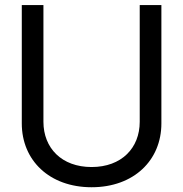

<svg xmlns="http://www.w3.org/2000/svg" viewBox="-20 -748 743 779"><path d="M351.6 11.7C522.9 11.7 634.8 -97.7 634.8 -247.1V-727.5H546.9V-253.9C546.9 -147.5 473.1 -70.3 351.6 -70.3C230 -70.3 156.2 -147.5 156.2 -253.9V-727.5H68.4V-247.1C68.4 -97.7 180.2 11.7 351.6 11.7Z"/></svg>

Font: Raveo Display Display
Style: Regular
Weight: 400
Designer: Jakub Foglar, Rasmus Andersson (Inter)
Foundry: Jakubfoglar.com
Version: Version 1.100;Glyphs 3.2.3 (3260)